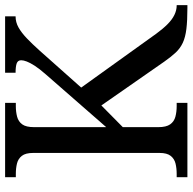

<svg xmlns="http://www.w3.org/2000/svg" viewBox="-21 -733 754 752"><g transform="rotate(-90 356.0 -357.0)"><path d="M38 0V-42H51Q73 -42 91.5 -46.5Q110 -51 121.5 -65.5Q133 -80 133 -109V-604Q133 -634 121.5 -648.5Q110 -663 91.5 -667.5Q73 -672 51 -672H38V-714H329V-672H316Q294 -672 275 -667Q256 -662 245 -647Q234 -632 234 -600V-318L441 -555Q463 -580 474.5 -598Q486 -616 491 -629Q496 -642 496 -651Q496 -664 484 -668.5Q472 -673 447 -673V-714H668V-673Q645 -673 624.5 -661.5Q604 -650 582 -629Q560 -608 534 -579L389 -416L600 -122Q619 -96 637 -78Q655 -60 673.5 -51Q692 -42 710 -42H712V0H701Q651 0 618.5 -4Q586 -8 564.5 -18Q543 -28 526.5 -45.5Q510 -63 491 -90L319 -337L234 -253V-114Q234 -83 245 -67.5Q256 -52 275 -47Q294 -42 316 -42H329V0Z"/></g></svg>

Font: Noto Serif Gujarati
Style: Regular
Weight: 400
Designer: Universal Thirst, Indian Type Foundry and the Monotype Design Team
Foundry: Monotype Imaging Inc.
Version: Version 2.102